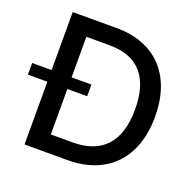

<svg xmlns="http://www.w3.org/2000/svg" viewBox="-155 -860 1005 992"><g transform="rotate(20 348.0 -364.0)"><path d="M316 0C533 0 665 -135 665 -365C665 -592 536 -728 323 -728H80V-409H-27V-345H80V0ZM190 -95V-345H299V-409H190V-632H317C470 -632 555 -547 555 -365C555 -182 467 -95 311 -95Z"/></g></svg>

Font: Wafeq Medium
Style: Regular
Weight: 500
Designer: Rasmus Andersson & Azza Alameddine
Foundry: Google & TypeTogether
Version: Version 3.000;January 28, 2025;FontCreator 15.0.0.3014 64-bi